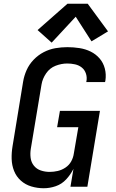

<svg xmlns="http://www.w3.org/2000/svg" viewBox="-20 -994 616 1022"><path d="M213 8Q245 8 277 -3Q309 -14 332.5 -39.5Q356 -65 371 -95L355 0H445L512 -404H299L284 -317H397L373 -177Q370 -155 359 -135Q348 -115 328.5 -102Q309 -89 287.5 -84Q266 -79 244 -79Q220 -79 197.5 -86.5Q175 -94 160.5 -112Q146 -130 143 -154Q140 -178 144 -202L201 -544Q206 -575 225.5 -603.5Q245 -632 276 -644Q307 -656 338 -656Q359 -656 379.5 -651.5Q400 -647 415.5 -634.5Q431 -622 437.5 -602Q444 -582 440 -561Q440 -559 439 -557H539Q540 -561 541 -565Q546 -598 538 -629Q530 -660 510 -683Q490 -706 462.5 -719.5Q435 -733 403 -738Q371 -743 338 -743Q307 -743 275 -737.5Q243 -732 213 -716.5Q183 -701 159 -676Q135 -651 121.5 -620.5Q108 -590 103 -559L47 -217Q41 -182 42 -148Q43 -114 55 -84Q67 -54 91 -32.5Q115 -11 147 -1.5Q179 8 213 8ZM255 -767 383 -905 467 -774 555 -827 447 -974H339L180 -834Z"/></svg>

Font: Iosevka Sparkle Medium
Style: Italic
Weight: 500
Italic angle: -9°
Designer: Belleve Invis
Foundry: Belleve Invis
Version: Version 4.5.0; ttfautohint (v1.8.3)